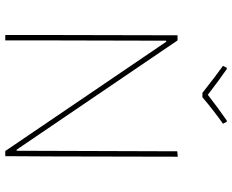

<svg xmlns="http://www.w3.org/2000/svg" viewBox="-94 -764 859 710"><g transform="rotate(90 335.0 -409.5)"><path d="M431 -819 438 -805Q391 -772 340 -729H324Q258 -781 224 -805L231 -819H236Q282 -787 331 -749Q380 -787 426 -819ZM560 -638 559 -176 558 0H539L135 -595H131L130 -199V0H110V-190L111 -637H130L534 -42H538L540 -636Z"/></g></svg>

Font: Alegreya Sans Thin
Style: Regular
Weight: 100
Designer: Juan Pablo del Peral
Foundry: Huerta Tipografica
Version: Version 2.007